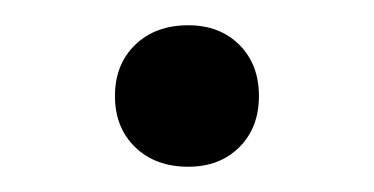

<svg xmlns="http://www.w3.org/2000/svg" viewBox="-20 -293 296 152"><path d="M71 -217Q71 -242 87 -257.5Q103 -273 129 -273Q154 -273 169.5 -257.5Q185 -242 185 -217Q185 -192 169.5 -176.5Q154 -161 129 -161Q103 -161 87 -176.5Q71 -192 71 -217Z"/></svg>

Font: Ysabeau Medium
Style: Regular
Weight: 500
Designer: Christian Thalmann (Catharsis Fonts)
Version: Version 0.003